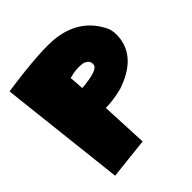

<svg xmlns="http://www.w3.org/2000/svg" viewBox="-202 -829 964 964"><g transform="rotate(-45 280.0 -347.0)"><path d="M348.6 -694.3Q501 -672.4 563 -540Q575.2 -507.8 569.3 -464.4Q551.8 -340.3 391.1 -286.6Q322.8 -269 272.5 -270L284.2 -20L64.9 3.9L-10.7 -670.4Q252 -708 348.6 -694.3ZM253.9 -500.5 259.8 -423.8Q378.4 -433.6 382.8 -465.8Q387.7 -498.5 347.7 -509.3Q302.2 -515.1 253.9 -500.5Z"/></g></svg>

Font: Lapsus Pro (theguybrush.com)
Style: Bold
Weight: 700
Designer: Jose Roses
Version: Version 1.00 February 9, 2018, initial release